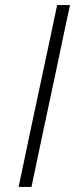

<svg xmlns="http://www.w3.org/2000/svg" viewBox="-20 -733 300 753"><path d="M53 0Q65.5 -60.5 77.5 -116Q89.5 -171.5 103 -237.5L153 -472Q167.5 -540 179.5 -596.5Q191 -653 204 -713H254.5Q241.5 -653 229.5 -596.5Q217.5 -540 203.5 -472L153.5 -237.5Q139.5 -171.5 127.8 -116Q116 -60.5 103.5 0Z"/></svg>

Font: Heraclito ExtraLight
Style: Italic
Weight: 200
Italic angle: -12°
Designer: Kostas Bartsokas (font) & Cristiano Sobral (main changes)
Foundry: Kostas Bartsokas (font) & Cristiano Sobral (main changes)
Version: Version 1.00;July 8, 2020;FontCreator 13.0.0.2655 64-bit